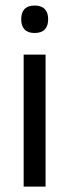

<svg xmlns="http://www.w3.org/2000/svg" viewBox="-20 -690 256 710"><path d="M67.5 0V-488H148.5V0ZM108 -568Q83 -568 70.8 -581.2Q58.5 -594.5 58.5 -617.5V-620Q58.5 -643.5 70.8 -656.5Q83 -669.5 108 -669.5Q133 -669.5 145.5 -656.5Q158 -643.5 158 -620V-617.5Q158 -594 145.5 -581Q133 -568 108 -568Z"/></svg>

Font: Anek Bangla Medium
Style: Regular
Weight: 400
Version: Version 1.003